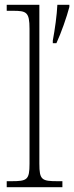

<svg xmlns="http://www.w3.org/2000/svg" viewBox="-20 -780 309 800"><path d="M8 0H240V-25H221C154 -25 144 -30 144 -98V-760H8V-735H34C90 -735 103 -730 103 -660V-98C103 -30 93 -25 26 -25H8ZM200 -611V-600H215C235 -643 258 -709 269 -751V-760H219C217 -717 209 -659 200 -611Z"/></svg>

Font: Noto Serif Ethiopic SemiCondensed ExtraLight
Style: Regular
Weight: 200
Width: 4
Designer: Monotype Design Team
Foundry: Monotype Imaging Inc.
Version: Version 2.102